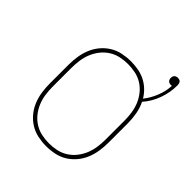

<svg xmlns="http://www.w3.org/2000/svg" viewBox="-179 -737 857 857"><g transform="rotate(45 250.0 -308.0)"><path d="M250 8Q224 8 197.5 2.5Q171 -3 148.5 -17Q126 -31 109 -51.5Q92 -72 82 -96.5Q72 -121 68 -147.5Q64 -174 64 -200V-320Q64 -346 68 -372.5Q72 -399 82 -423.5Q92 -448 109 -468.5Q126 -489 148.5 -503Q171 -517 197.5 -522.5Q224 -528 250 -528Q273 -528 296 -524Q319 -520 339.5 -510Q360 -500 377 -484Q394 -468 406 -448Q428 -476 441.5 -510Q455 -544 457 -580Q455 -579 453.5 -579Q452 -579 450 -579Q445 -579 441 -580.5Q437 -582 434 -585Q431 -588 429.5 -592.5Q428 -597 428 -601Q428 -606 429.5 -610.5Q431 -615 434 -618Q437 -621 441.5 -622.5Q446 -624 451 -624Q455 -624 460 -622.5Q465 -621 468 -617Q471 -613 472 -608Q473 -603 473 -598Q473 -554 457.5 -511Q442 -468 413 -435Q426 -408 431 -378.5Q436 -349 436 -320V-200Q436 -174 432 -147.5Q428 -121 418 -96.5Q408 -72 391 -51.5Q374 -31 351.5 -17Q329 -3 302.5 2.5Q276 8 250 8ZM250 -10Q274 -10 297.5 -15Q321 -20 341.5 -33Q362 -46 377 -65Q392 -84 401 -106Q410 -128 413.5 -152Q417 -176 417 -200V-320Q417 -344 413.5 -368Q410 -392 401 -414Q392 -436 377 -455Q362 -474 341.5 -487Q321 -500 297.5 -505Q274 -510 250 -510Q226 -510 202.5 -505Q179 -500 158.5 -487Q138 -474 123 -455Q108 -436 99 -414Q90 -392 86.5 -368Q83 -344 83 -320V-200Q83 -176 86.5 -152Q90 -128 99 -106Q108 -84 123 -65Q138 -46 158.5 -33Q179 -20 202.5 -15Q226 -10 250 -10Z"/></g></svg>

Font: Iosevka SS18 Thin
Style: Regular
Weight: 100
Monospace: yes
Designer: Belleve Invis
Foundry: Belleve Invis
Version: Version 25.1.1; ttfautohint (v1.8.4)